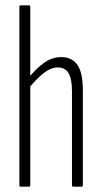

<svg xmlns="http://www.w3.org/2000/svg" viewBox="-20 -703 385 723"><path d="M256 0Q251 0 251 -6V-360Q251 -406 238 -427.5Q225 -449 198 -449Q171 -449 143.5 -427Q116 -405 88 -370L86 -408Q116 -445 146 -466.5Q176 -488 211 -488Q251 -488 271.5 -458.5Q292 -429 292 -364V-6Q292 0 287 0ZM57 0Q53 0 53 -6V-677Q53 -683 58 -683H89Q94 -683 94 -677V-6Q94 0 89 0Z"/></svg>

Font: Sofia Sans Extra Condensed Light
Style: Regular
Weight: 300
Designer: Botio Nikoltchev, Ani Petrova
Foundry: lettersoup
Version: Version 4.101